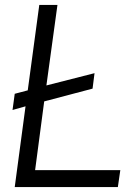

<svg xmlns="http://www.w3.org/2000/svg" viewBox="-20 -762 560 782"><path d="M40 -380 31 -314 84 -329 40 0H460L470 -69H123L160 -349L357 -401L365 -464L169 -414L214 -742H140L93 -394Z"/></svg>

Font: Cheyenne Sans Light
Style: Italic
Weight: 300
Italic angle: -8.13011°
Designer: The Public Sans project authors (U.S. Web Design System), Libre Franklin designed by Pablo Impallari and Rodrigo Fuenzal
Foundry: The Cheyenne Sans Project Authors
Version: Version 2.007